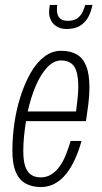

<svg xmlns="http://www.w3.org/2000/svg" viewBox="-20 -743 411 775"><path d="M145 12Q109 12 83 -2.5Q57 -17 43.5 -49Q30 -81 30 -134Q30 -189 38 -245Q46 -301 62 -351Q79 -405 103 -447.5Q127 -490 158.5 -514Q190 -538 226 -538Q264 -538 289.5 -523.5Q315 -509 328 -476.5Q341 -444 341 -390Q341 -357 336.5 -322Q332 -287 327 -254H85Q80 -223 77 -192.5Q74 -162 74 -134Q74 -96 81.5 -72.5Q89 -49 105 -38Q121 -27 144 -27Q167 -27 185.5 -38Q204 -49 219 -69Q234 -89 245 -116Q256 -143 265 -174H309Q298 -134 282.5 -100Q267 -66 247 -41Q227 -16 201.5 -2Q176 12 145 12ZM92 -293H287Q290 -319 293 -344.5Q296 -370 296 -393Q296 -430 289 -453.5Q282 -477 266.5 -488Q251 -499 227 -499Q196 -499 169.5 -470Q143 -441 123.5 -394.5Q104 -348 92 -293ZM249 -626Q226 -626 210 -635.5Q194 -645 186 -660.5Q178 -676 178 -694Q178 -701 179 -708.5Q180 -716 181 -723H211Q208 -701 212 -686.5Q216 -672 226.5 -665.5Q237 -659 254 -659Q280 -659 294 -670.5Q308 -682 314.5 -697Q321 -712 324 -723H353Q349 -700 338 -677.5Q327 -655 305.5 -640.5Q284 -626 249 -626Z"/></svg>

Font: Archivo ExtraCondensed Thin
Style: Italic
Weight: 250
Width: 2
Italic angle: -10°
Designer: Hector Gatti
Foundry: Omnibus-Type
Version: Version 2.001